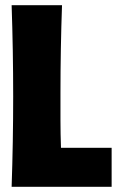

<svg xmlns="http://www.w3.org/2000/svg" viewBox="-20 -723 467 743"><path d="M220 -703Q214 -533 214 -363V-257Q214 -205 216 -151H412V0H25Q31 -175 31 -350Q31 -527 25 -703Z"/></svg>

Font: CAT Rhythmus
Style: Regular
Weight: 400
Designer: Peter Wiegel nach alter Vorlage
Foundry: Peter Wiegel
Version: 1.000